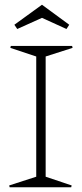

<svg xmlns="http://www.w3.org/2000/svg" viewBox="-20 -795 347 815"><path d="M19 -7.8 133.8 -44.9V-555.2L23.9 -591.8L25.9 -600.1H286.1L288.1 -591.8L173.8 -555.2V-44.9L284.2 -7.8L282.2 0H21ZM41 -689.9 158.2 -774.9 273.9 -689.9 262.2 -671.9 158.2 -719.2 53.2 -671.9Z"/></svg>

Font: Halibut Cnd Thin
Style: Regular
Weight: 250
Width: 3
Designer: Matteo Maggi
Foundry: Collletttivo
Version: Version 3.080 | FøM Fix